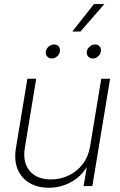

<svg xmlns="http://www.w3.org/2000/svg" viewBox="-20 -906 583 935"><path d="M217.8 8.3Q163.1 8.3 123.5 -15.1Q84 -38.6 65.9 -81.8Q47.9 -125 57.6 -185.1L113.3 -522.5H156.2L101.1 -187Q89.4 -115.7 124.3 -74Q159.2 -32.2 228 -32.2Q274.4 -32.2 314.7 -51.5Q355 -70.8 382.6 -106.7Q410.2 -142.6 418.5 -191.4L473.1 -522.5H516.1L429.7 0H387.2L407.2 -120.1H418Q386.7 -55.2 333.3 -23.4Q279.8 8.3 217.8 8.3ZM431.6 -621.1Q417.5 -621.1 409.2 -631.1Q400.9 -641.1 402.8 -655.3Q405.3 -669.4 417 -679.4Q428.7 -689.5 442.9 -689.5Q457.5 -689.5 465.6 -679.7Q473.6 -669.9 471.2 -655.8Q469.2 -641.1 457.5 -631.1Q445.8 -621.1 431.6 -621.1ZM231.9 -621.1Q217.8 -621.1 209.5 -631.1Q201.2 -641.1 203.1 -655.3Q205.6 -669.4 217.5 -679.4Q229.5 -689.5 243.2 -689.5Q257.8 -689.5 265.9 -679.7Q273.9 -669.9 271.5 -655.8Q269.5 -641.1 257.8 -631.1Q246.1 -621.1 231.9 -621.1ZM332 -752.4 437.5 -886.2H488.3L371.6 -752.4Z"/></svg>

Font: Inter 28pt ExtraLight
Style: Italic
Weight: 250
Italic angle: -9.3988°
Designer: Rasmus Andersson
Foundry: rsms
Version: Version 4.001;git-66647c0bb